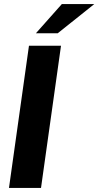

<svg xmlns="http://www.w3.org/2000/svg" viewBox="-20 -921 482 941"><path d="M24 0 122 -697H279L181 0ZM156 -758 283 -901H442L263 -758Z"/></svg>

Font: Hanken Grotesk Black
Style: Italic
Weight: 900
Italic angle: -8°
Designer: Alfredo Marco Pradil
Foundry: Hanken Design Co.
Version: Version 3.013